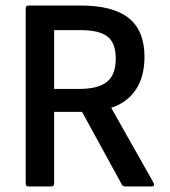

<svg xmlns="http://www.w3.org/2000/svg" viewBox="-20 -675 614 695"><path d="M83 0Q73 0 73 -11V-644Q73 -655 83 -655H272Q389 -655 446 -609.5Q503 -564 503 -469Q503 -398 472 -351Q441 -304 383 -285V-284L536 -13Q542 0 528 0H434Q425 0 421 -7L277 -270H176V-11Q176 0 165 0ZM176 -353H265Q336 -353 367.5 -379Q399 -405 399 -463Q399 -519 369.5 -542.5Q340 -566 270 -566H176Z"/></svg>

Font: Sofia Sans Extra Cond
Style: Bold
Weight: 700
Width: 1
Designer: Botio Nikoltchev, Ani Petrova
Foundry: lettersoup
Version: Version 4.100; ttfautohint (v1.8.3)